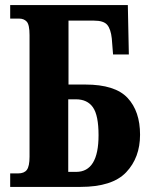

<svg xmlns="http://www.w3.org/2000/svg" viewBox="-20 -734 596 754"><path d="M20 0H296Q421 0 475.5 -57.5Q530 -115 530 -205Q530 -297 481 -349.5Q432 -402 315 -402H249V-653H349Q387 -653 401 -636.5Q415 -620 419 -583L424 -520H486L482 -714H20V-661H55Q74 -661 85 -649Q96 -637 96 -596V-119Q96 -81 85.5 -67Q75 -53 51 -53H20ZM248 -59V-344H278Q323 -344 345 -312.5Q367 -281 367 -203Q367 -59 279 -59Z"/></svg>

Font: Noto Serif ExtraCondensed Extra
Style: Regular
Weight: 800
Width: 3
Designer: Monotype Design Team
Foundry: Monotype Imaging Inc.
Version: Version 1.002